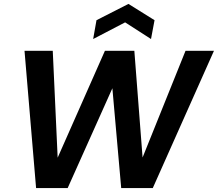

<svg xmlns="http://www.w3.org/2000/svg" viewBox="-20 -959 1111 979"><path d="M164 0 105 -700H249L274 -155L515 -700H665L707 -156L926 -700H1071L759 0H598L553 -509L325 0ZM455 -760 472 -856 635 -939 768 -856 750 -760 618 -845Z"/></svg>

Font: DM Sans 16pt
Style: Bold Italic
Weight: 700
Italic angle: -10°
Version: Version 4.004;gftools[0.9.30]